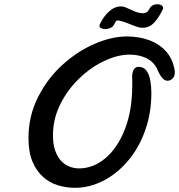

<svg xmlns="http://www.w3.org/2000/svg" viewBox="-20 -877 847 908"><path d="M335 11.2Q293.5 11.2 253.9 -0.7Q214.4 -12.7 183.6 -40.5Q152.3 -67.9 133.5 -113Q114.7 -158.2 114.7 -224.1Q114.7 -329.1 160.2 -418.5Q205.6 -507.8 276.4 -571.3Q347.2 -635.3 428 -669.9Q508.8 -704.6 580.1 -704.6Q637.7 -704.6 685.5 -687Q733.4 -669.4 765.4 -633.8Q797.4 -598.1 806.2 -543L806.6 -538.6V-534.2Q806.6 -515.1 795.7 -505.1Q784.7 -495.1 772 -495.1Q757.8 -495.1 745.6 -510.3Q733.4 -525.4 722.2 -553.2Q704.1 -587.4 669.9 -603Q635.7 -618.7 592.8 -618.7Q537.1 -618.7 473.9 -589.1Q410.6 -559.6 355.5 -506.8Q300.3 -454.1 265.4 -384.5Q230.5 -314.9 230.5 -237.3Q230.5 -193.8 241.2 -164.1Q252 -134.3 269.5 -115.7Q287.1 -97.2 309.1 -88.9Q331.1 -80.6 353.5 -80.6Q420.9 -80.6 478.3 -128.7Q535.6 -176.8 570.6 -265.6Q605.5 -354.5 605.5 -476.6V-495.1L605 -513.7Q605 -538.1 613.8 -549.6Q622.6 -561 633.8 -561Q659.2 -561 672.4 -543.2Q685.5 -525.4 690.7 -497.1Q695.8 -468.8 695.8 -437.5Q695.8 -340.3 665.3 -256.8Q634.8 -173.3 583 -113.8Q531.2 -53.7 466.6 -21.2Q401.9 11.2 335 11.2ZM478 -739.3Q466.8 -739.3 458.5 -743.7Q450.2 -748 450.2 -755.4Q450.2 -758.3 451.2 -760.3Q468.3 -797.9 495.1 -822.3Q522 -846.7 551.8 -846.7Q564.9 -846.7 582 -838.6Q599.1 -830.6 618.4 -822.5Q637.7 -814.5 656.7 -814.5Q676.8 -814.5 685.5 -833Q692.9 -849.6 708.7 -854.5Q724.6 -859.4 738 -854.7Q751.5 -850.1 751.5 -838.4V-837.4Q751.5 -836.4 751 -835.9Q751 -835.9 750 -833Q733.4 -797.4 710.4 -771.5Q687.5 -745.6 653.8 -745.6Q649.9 -745.6 642.1 -746.6Q634.3 -747.6 616 -754.6Q597.7 -761.7 577.1 -769.5Q556.6 -777.3 542 -779.8L540 -780.3H538.1Q529.3 -780.3 526.1 -773.4Q522.9 -766.6 519 -760.3Q513.2 -749 500.7 -744.1Q488.3 -739.3 478 -739.3Z"/></svg>

Font: Damion
Style: Regular
Weight: 400
Designer: Vernon Adams
Foundry: Vernon Adams
Version: Version 1.100; ttfautohint (v1.8.4.7-5d5b)